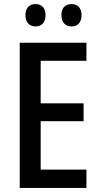

<svg xmlns="http://www.w3.org/2000/svg" viewBox="-20 -924 493 944"><path d="M105 -850C105 -812 127 -794 155 -794C183 -794 204 -812 204 -850C204 -886 183 -904 155 -904C127 -904 105 -887 105 -850ZM282 -850C282 -812 303 -794 332 -794C360 -794 381 -812 381 -850C381 -886 360 -904 332 -904C303 -904 282 -887 282 -850ZM405 0V-90H180V-328H391V-416H180V-625H405V-714H77V0Z"/></svg>

Font: Noto Sans Lao Looped Condensed Medium
Style: Regular
Weight: 500
Width: 3
Designer: Mark Frömberg, Ben Mitchell
Foundry: The Fontpad Ltd
Version: Version 1.002